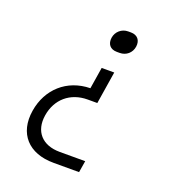

<svg xmlns="http://www.w3.org/2000/svg" viewBox="-133 -661 866 947"><g transform="rotate(20 300.0 -187.5)"><path d="M360 -441H375C409 -441 436 -464 441 -498C446 -532 427 -555 393 -555H378C345 -555 317 -531 312 -498C307 -464 325 -441 360 -441ZM254 180H388L398 119H264C172 119 121 62 135 -26C149 -114 214 -171 306 -171H356L383 -341H317L299 -228C177 -226 88 -145 69 -26C49 99 122 180 254 180Z"/></g></svg>

Font: JetBrains Mono ExtraLight
Style: Italic
Weight: 240
Italic angle: -9°
Monospace: yes
Designer: Philipp Nurullin, Konstantin Bulenkov
Foundry: JetBrains
Version: Version 2.305